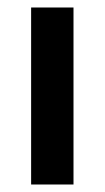

<svg xmlns="http://www.w3.org/2000/svg" viewBox="-20 -492 279 512"><path d="M176 -472V0H63V-472Z"/></svg>

Font: Madhuban Medium
Style: Regular
Weight: 500
Designer: jaikishan Patel
Foundry: MagicType
Version: Version 1.000